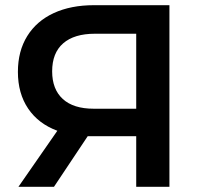

<svg xmlns="http://www.w3.org/2000/svg" viewBox="-20 -720 772 740"><path d="M633 -700V0H505V-195H332H318L188 0H51L201 -216Q128 -243 88.5 -301.5Q49 -360 49 -443Q49 -523 85 -581Q121 -639 187 -669.5Q253 -700 342 -700ZM181 -445Q181 -376 222 -338.5Q263 -301 341 -301H505V-590H346Q266 -590 223.5 -553Q181 -516 181 -445Z"/></svg>

Font: APTA Sans SemiBold
Style: Bold
Weight: 600
Version: Version 7.200